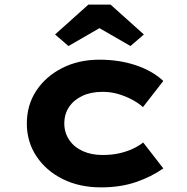

<svg xmlns="http://www.w3.org/2000/svg" viewBox="-20 -800 810 830"><path d="M417 10Q323 10 251 -26Q179 -62 137.5 -124.5Q96 -187 96 -266Q96 -346 137 -408Q178 -470 249 -506Q320 -542 410 -542Q495 -542 567 -518Q639 -494 686 -450L598 -337Q578 -355 549.5 -370Q521 -385 489.5 -394Q458 -403 423 -403Q373 -403 336 -385.5Q299 -368 278.5 -337.5Q258 -307 258 -266Q258 -227 279 -195.5Q300 -164 337.5 -147Q375 -130 423 -130Q464 -130 496.5 -137.5Q529 -145 554.5 -157Q580 -169 599 -184L686 -72Q635 -36 568 -13Q501 10 417 10ZM276 -601 218 -651 362 -780H458L602 -651L544 -601L395 -687H425Z"/></svg>

Font: Lexend Mega
Style: Bold
Weight: 700
Version: Version 1.007